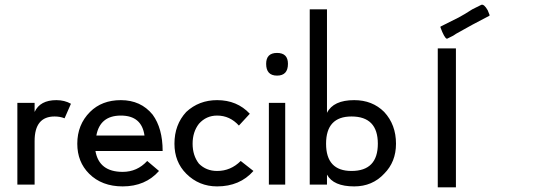

<svg xmlns="http://www.w3.org/2000/svg" viewBox="-20 -798 2294 826"><path d="M54.7 -355.5H128.9V-316.4Q152.3 -367.2 222.7 -367.2Q257.8 -367.2 285.2 -351.6L257.8 -289.1Q238.3 -296.9 214.8 -296.9Q128.9 -296.9 128.9 -191.4V-3.9H54.7Z M390.6 -148.4Q406.2 -58.6 507.8 -58.6Q570.3 -58.6 613.3 -105.5L664.1 -62.5Q605.5 3.9 507.8 3.9Q418 3.9 363.3 -50.8Q312.5 -101.6 312.5 -179.7Q312.5 -261.7 367.2 -316.4Q418 -367.2 500 -367.2Q585.9 -367.2 636.7 -304.7Q679.7 -246.1 679.7 -148.4ZM601.6 -214.8Q589.8 -300.8 500 -300.8Q410.2 -300.8 394.5 -214.8Z M781.2 -50.8Q730.5 -101.6 730.5 -179.7Q730.5 -261.7 781.2 -316.4Q835.9 -367.2 914.1 -367.2Q1000 -367.2 1054.7 -308.6L1007.8 -257.8Q968.8 -300.8 914.1 -300.8Q867.2 -300.8 835.9 -265.6Q808.6 -230.5 808.6 -179.7Q808.6 -128.9 835.9 -93.8Q867.2 -62.5 914.1 -62.5Q972.7 -62.5 1015.6 -105.5L1070.3 -62.5Q1011.7 3.9 914.1 3.9Q835.9 3.9 781.2 -50.8Z M1125 -523.4Q1125 -570.3 1171.9 -570.3Q1218.8 -570.3 1218.8 -523.4Q1218.8 -472.7 1171.9 -472.7Q1125 -472.7 1125 -523.4ZM1136.7 -355.5H1207V-3.9H1136.7Z M1386.7 -46.9V-3.9H1312.5V-757.8H1386.7V-312.5Q1414.1 -367.2 1503.9 -367.2Q1582 -367.2 1632.8 -316.4Q1683.6 -261.7 1683.6 -179.7Q1683.6 -101.6 1632.8 -50.8Q1582 3.9 1503.9 3.9Q1414.1 3.9 1386.7 -46.9ZM1605.5 -179.7Q1605.5 -296.9 1492.2 -296.9Q1382.8 -296.9 1382.8 -179.7Q1382.8 -62.5 1492.2 -62.5Q1605.5 -62.5 1605.5 -179.7Z M1941.4 -589.8V7.8H1863.3V-589.8ZM2085.9 -734.4V-730.5L2011.7 -691.4L1976.6 -671.9L1941.4 -652.3L1929.7 -644.5L1921.9 -640.6L1906.2 -632.8Q1898.4 -625 1882.8 -660.2L1875 -679.7V-683.6L1890.6 -691.4L1953.1 -722.7L1980.5 -738.3L2011.7 -757.8Q2050.8 -777.3 2050.8 -777.3Q2062.5 -781.2 2078.1 -753.9Z"/></svg>

Font: 和音 by 宁静之雨，公众号njzyshare
Style: Regular
Weight: 400
Designer: Steve Matteson
Foundry: Ascender Corporation
Version: Version 6.00;June 8, 2018;FontCreator 11.0.0.2388 32-bit